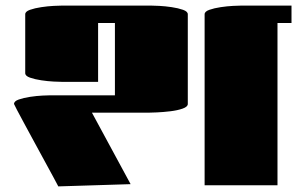

<svg xmlns="http://www.w3.org/2000/svg" viewBox="-20 -661 1060 685"><path d="M970 0H710V-610Q710 -620 727 -626Q744 -632 767.5 -635.5Q791 -639 811.5 -640Q832 -641 840 -641H1020V-579H970ZM446 -4 188 4Q184 -4 171 -28Q158 -52 140 -85Q122 -118 103 -153Q84 -188 67.5 -218.5Q51 -249 40.5 -269Q30 -289 30 -290Q30 -300 47 -306Q64 -312 87.5 -315.5Q111 -319 131.5 -320Q152 -321 160 -321H390V-579H330V-369H200Q192 -369 171.5 -370Q151 -371 127.5 -374.5Q104 -378 87 -384Q70 -390 70 -400V-610Q70 -620 87 -626Q104 -632 127.5 -635.5Q151 -639 171.5 -640Q192 -641 200 -641H520Q528 -641 548.5 -640Q569 -639 592.5 -635.5Q616 -632 633 -626Q650 -620 650 -610V-290Q650 -280 631.5 -273.5Q613 -267 587.5 -264Q562 -261 540 -260Q518 -259 510 -259H308Z"/></svg>

Font: Gajraj One
Style: Regular
Weight: 400
Designer: Saurabh Sharma
Foundry: Saurabh Sharma
Version: Version 1.000